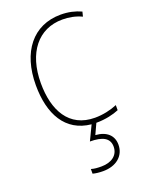

<svg xmlns="http://www.w3.org/2000/svg" viewBox="-146 -611 706 924"><g transform="rotate(-20 207.0 -149.0)"><path d="M269 10C314 10 356 0 384 -12V-38C351 -24 310 -15 270 -15C137 -15 81 -121 81 -260C81 -416 159 -513 283 -513C316 -513 349 -507 381 -492L387 -516C356 -530 323 -538 283 -538C141 -538 55 -429 55 -259C55 -111 113 -4 243 9L207 84C271 84 306 102 306 146C306 191 269 216 219 216C198 216 182 215 166 210V234C181 238 199 240 219 240C285 240 331 203 331 145C331 98 299 68 242 64L267 10Z"/></g></svg>

Font: Noto Sans Georgian SemiCondensed Thin
Style: Regular
Weight: 100
Width: 4
Designer: Monotype Design Team, Akaki Razmadze
Foundry: Google LLC
Version: Version 2.005